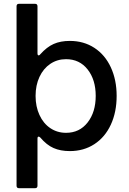

<svg xmlns="http://www.w3.org/2000/svg" viewBox="-20 -783 679 1009"><path d="M80 206Q67 206 67 193V-750Q67 -763 80 -763H164Q177 -763 177 -750V-503Q177 -492 183 -492Q188 -492 192 -498Q226 -536 262 -552Q298 -568 347 -568Q420 -568 476 -531.5Q532 -495 562.5 -429Q593 -363 593 -279Q593 -194 562.5 -128Q532 -62 476 -25.5Q420 11 347 11Q298 11 261.5 -5Q225 -21 192 -60Q187 -65 183 -65Q177 -65 177 -55V193Q177 206 164 206ZM483 -279Q483 -364 440.5 -418Q398 -472 327 -472Q281 -472 244.5 -447.5Q208 -423 187.5 -379Q167 -335 167 -279Q167 -223 187.5 -178.5Q208 -134 244.5 -109.5Q281 -85 327 -85Q398 -85 440.5 -139.5Q483 -194 483 -279Z"/></svg>

Font: Open Sauce Two Medium
Style: Regular
Weight: 500
Designer: Alfredo Marco Pradil
Foundry: Creative Sauce Fz LLC
Version: Version 1.477